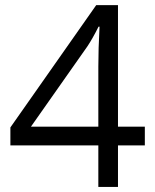

<svg xmlns="http://www.w3.org/2000/svg" viewBox="-20 -738 612 758"><path d="M551.8 -164.1H445.8V0H368.2V-164.1H21V-234.9L359.9 -717.8H445.8V-237.8H551.8ZM368.2 -237.8V-475.1Q368.2 -544.9 373 -632.8H369.1Q345.7 -585.9 325.2 -555.2L102.1 -237.8Z"/></svg>

Font: f02954597
Style: Regular
Weight: 400
Foundry: Ascender Corporation
Version: Version 1.10